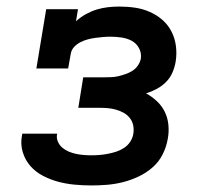

<svg xmlns="http://www.w3.org/2000/svg" viewBox="-20 -558 640 586"><path d="M259 8Q233 8 207 5.5Q181 3 157 -3.5Q133 -10 111 -21.5Q89 -33 73 -51Q57 -69 49.5 -93.5Q42 -118 47 -144Q47 -145 47.5 -147Q48 -149 48 -150H155Q155 -150 154.5 -149Q154 -148 154 -148Q152 -136 157 -125Q162 -114 170.5 -107Q179 -100 189.5 -95.5Q200 -91 211.5 -88.5Q223 -86 235 -85Q247 -84 259 -84Q271 -84 283.5 -85Q296 -86 309 -88.5Q322 -91 334.5 -95Q347 -99 358.5 -106.5Q370 -114 377.5 -125.5Q385 -137 387 -150Q389 -163 386.5 -175.5Q384 -188 376 -198Q368 -208 357 -214Q346 -220 333.5 -223.5Q321 -227 308 -228Q295 -229 282 -229H219L234 -322H297Q308 -322 319.5 -322.5Q331 -323 341.5 -325.5Q352 -328 363.5 -332Q375 -336 385 -342.5Q395 -349 401.5 -359Q408 -369 410 -380Q412 -397 404 -411.5Q396 -426 382 -433.5Q368 -441 351 -443.5Q334 -446 317 -446Q306 -446 294.5 -445Q283 -444 271.5 -442.5Q260 -441 248.5 -438Q237 -435 226 -429.5Q215 -424 206.5 -415Q198 -406 196 -394L188 -349H91L121 -530H218L212 -493Q226 -506 242.5 -515Q259 -524 275.5 -529Q292 -534 309.5 -536Q327 -538 344 -538Q369 -538 392.5 -534.5Q416 -531 437.5 -521.5Q459 -512 476 -497Q493 -482 503.5 -461.5Q514 -441 517 -417Q520 -393 516 -369Q513 -352 506 -336Q499 -320 486.5 -307.5Q474 -295 458 -286.5Q442 -278 426 -273Q444 -263 459 -249Q474 -235 483 -216.5Q492 -198 494 -176.5Q496 -155 492 -134Q488 -110 476.5 -87Q465 -64 445.5 -47Q426 -30 402.5 -19Q379 -8 355 -2Q331 4 307 6Q283 8 259 8Z"/></svg>

Font: Iosevka Curly Slab SmBdEx
Style: Italic
Weight: 600
Width: 7
Italic angle: -9°
Monospace: yes
Designer: Belleve Invis
Foundry: Belleve Invis
Version: Version 11.1.0; ttfautohint (v1.8.3)